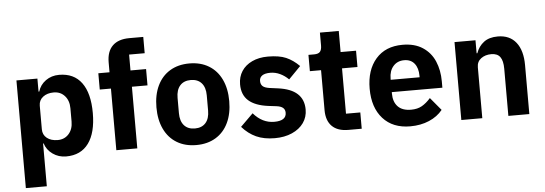

<svg xmlns="http://www.w3.org/2000/svg" viewBox="-58 -959 3830 1350"><g transform="rotate(-5 1857.5 -283.5)"><path d="M74 210V-550H222V-458H227Q241 -505 281.5 -534Q322 -563 376 -563Q480 -563 534.5 -489Q589 -415 589 -275Q589 -136 534.5 -61.5Q480 13 376 13Q323 13 281.5 -16.5Q240 -46 226 -92H222V210ZM435 -228V-322Q435 -376 405 -409.5Q375 -443 327 -443Q281 -443 251.5 -420Q222 -397 222 -359V-192Q222 -153 251 -130Q280 -107 327 -107Q375 -107 405 -140.5Q435 -174 435 -228Z M731 0V-435H652V-550H731V-620Q731 -697 772 -737Q813 -777 891 -777H989V-662H879V-550H989V-435H879V0Z M1038 -275Q1038 -363 1069 -428Q1100 -493 1158 -528Q1216 -563 1295 -563Q1374 -563 1432 -528Q1490 -493 1521 -428Q1552 -363 1552 -275Q1552 -187 1521 -122Q1490 -57 1432 -22Q1374 13 1295 13Q1216 13 1158 -22Q1100 -57 1069 -122Q1038 -187 1038 -275ZM1398 -221V-329Q1398 -385 1371 -415.5Q1344 -446 1295 -446Q1246 -446 1219 -415.5Q1192 -385 1192 -329V-221Q1192 -165 1219 -134.5Q1246 -104 1295 -104Q1344 -104 1371 -134.5Q1398 -165 1398 -221Z M1619 -87 1708 -175Q1771 -102 1855 -102Q1940 -102 1940 -159Q1940 -181 1925.5 -193.5Q1911 -206 1880 -210L1822 -217Q1730 -229 1684 -270Q1638 -311 1638 -385Q1638 -438 1664 -478Q1690 -518 1738 -540.5Q1786 -563 1849 -563Q1929 -563 1977.5 -542Q2026 -521 2070 -477L1985 -390Q1958 -417 1925 -432.5Q1892 -448 1857 -448Q1818 -448 1799 -434.5Q1780 -421 1780 -397Q1780 -373 1794 -360Q1808 -347 1842 -342L1902 -334Q2082 -310 2082 -169Q2082 -116 2053 -75Q2024 -34 1971 -10.5Q1918 13 1849 13Q1773 13 1718 -12Q1663 -37 1619 -87Z M2369 0Q2293 0 2253.5 -39.5Q2214 -79 2214 -153V-435H2135V-550H2175Q2205 -550 2217 -564Q2229 -578 2229 -608V-699H2362V-550H2471V-435H2362V-115H2463V0Z M2543 -275Q2543 -407 2611 -485Q2679 -563 2800 -563Q2885 -563 2942 -525.5Q2999 -488 3026 -424.5Q3053 -361 3053 -283V-238H2696V-228Q2696 -169 2727.5 -136Q2759 -103 2821 -103Q2866 -103 2897.5 -121Q2929 -139 2959 -173L3034 -83Q2998 -38 2938.5 -12.5Q2879 13 2805 13Q2682 13 2612.5 -64.5Q2543 -142 2543 -275ZM2696 -325H2900V-335Q2900 -390 2874.5 -422Q2849 -454 2802 -454Q2754 -454 2725 -421Q2696 -388 2696 -334Z M3166 0V-550H3314V-458H3319Q3336 -506 3373.5 -534.5Q3411 -563 3472 -563Q3556 -563 3601 -506Q3646 -449 3646 -345V0H3498V-333Q3498 -389 3478.5 -416Q3459 -443 3416 -443Q3373 -443 3343.5 -421Q3314 -399 3314 -359V0Z"/></g></svg>

Font: IBM Plex Sans JP
Style: Bold
Weight: 700
Designer: Mike Abbink; Paul van der Laan; Pieter van Rosmalen; Wujin Sim; Yejin Wi; Jinhee Kim; Boomi Park; Yona Kim; Kichan Ma
Foundry: Sandoll Inc.
Version: Version 1.001